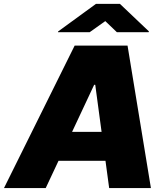

<svg xmlns="http://www.w3.org/2000/svg" viewBox="-43 -960 858 980"><path d="M190.3 0H-22.7L338.1 -727.3H608L727.3 0H514.2L495.4 -139.2H255.7ZM324.9 -286.9H475.5L443.2 -527H437.5ZM414.5 -795.5 494.4 -852.3 553.7 -795.5H715.7L717.1 -799.7L569 -940.3H446.9L254 -799.7L252.6 -795.5Z"/></svg>

Font: Inter UI Black
Style: Italic
Weight: 900
Italic angle: -9.39999°
Designer: Rasmus Andersson
Foundry: rsms
Version: 3.2;8d6f07862